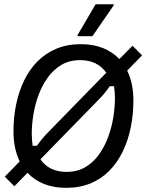

<svg xmlns="http://www.w3.org/2000/svg" viewBox="-20 -870 688 902"><path d="M290.8 12.5Q232.5 12.5 186.7 -5.8Q140.8 -24.2 109.2 -58.3L47.5 5L2.5 -40L72.5 -111.7Q58.3 -140.8 50.8 -176.2Q43.3 -211.7 43.3 -252.5Q43.3 -318.3 55.8 -379.2Q68.3 -440 93.3 -491.7Q118.3 -543.3 156.2 -581.7Q194.2 -620 245 -641.2Q295.8 -662.5 360 -662.5Q418.3 -662.5 463.8 -644.2Q509.2 -625.8 540.8 -592.5L602.5 -655L647.5 -610L577.5 -538.3Q591.7 -509.2 599.2 -474.2Q606.7 -439.2 606.7 -398.3Q606.7 -332.5 594.2 -271.2Q581.7 -210 556.7 -158.3Q531.7 -106.7 494.2 -68.3Q456.7 -30 405.8 -8.8Q355 12.5 290.8 12.5ZM292.5 -62.5Q343.3 -62.5 381.2 -85Q419.2 -107.5 445.4 -144.6Q471.7 -181.7 488.3 -227.1Q505 -272.5 512.5 -320Q520 -367.5 520 -408.3Q520 -424.2 518.8 -438.3Q517.5 -452.5 515.8 -465H495.8Q485 -449.2 471.7 -432.9Q458.3 -416.7 441.7 -400L170 -121.7Q210.8 -62.5 292.5 -62.5ZM133.3 -185H153.3Q165 -201.7 178.3 -217.9Q191.7 -234.2 207.5 -250L479.2 -528.3Q437.5 -587.5 356.7 -587.5Q305.8 -587.5 268.3 -565Q230.8 -542.5 204.2 -505.4Q177.5 -468.3 160.8 -422.9Q144.2 -377.5 136.7 -330.4Q129.2 -283.3 129.2 -241.7Q129.2 -225.8 130.4 -211.7Q131.7 -197.5 133.3 -185ZM344.2 -700V-705L429.2 -850H514.2V-845L414.2 -700Z"/></svg>

Font: Familjen Grotesk
Style: Italic
Weight: 400
Italic angle: -9.46201°
Designer: Anders Wikstroem, Jonas Baeckman, Matilda Gysing, Kristian Moeller
Foundry: Familjen STHLM AB
Version: Version 2.000